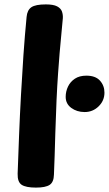

<svg xmlns="http://www.w3.org/2000/svg" viewBox="-20 -842 494 872"><path d="M100.8 -765.2Q103.6 -796.1 122.4 -809.1Q141.2 -822 188.2 -822Q222.6 -822 239.4 -813.1Q256.3 -804.1 261.4 -789.7Q266.4 -775.2 265.4 -759.2Q263.4 -731.2 257.3 -672.2Q251.2 -613.1 243.7 -508.1Q236.2 -403 231.2 -236Q230.2 -183 228.2 -134.8Q226.2 -86.7 225 -49.1Q224.2 -14.7 205.4 -2.3Q186.6 10 143.2 10Q97.8 10 78.4 -2.7Q59.1 -15.4 60.1 -53Q63.1 -139.2 66.7 -229.6Q70.3 -319.9 75.3 -410.8Q80.3 -501.7 86.4 -591.2Q92.6 -680.7 100.8 -765.2ZM364.1 -333.1Q328.9 -333.3 303.6 -352Q278.3 -370.7 278.3 -402.1Q278.3 -426.6 288.8 -448.7Q299.3 -470.8 320.1 -484.6Q340.8 -498.4 372.3 -498.4Q413.6 -498.4 434 -475.8Q454.4 -453.2 454.4 -421.2Q454.4 -385.1 428 -359.1Q401.6 -333.1 364.1 -333.1Z"/></svg>

Font: Playpen Sans
Style: Regular
Weight: 400
Designer: Laura Meseguer, Veronika Burian, José Scaglione, Kostas Bartsokas, Vera Evstafieva, Tom Grace, Yorlmar Campos
Foundry: TypeTogether
Version: Version 2.000